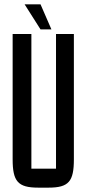

<svg xmlns="http://www.w3.org/2000/svg" viewBox="-20 -856 396 881"><path d="M166 -836H93L166 -721H216ZM203 5C296 5 319 -24 319 -125V-700H237V-82H124V-700H38V-125C38 -24 62 5 155 5Z"/></svg>

Font: Queering
Style: Regular
Weight: 400
Designer: Adam Naccarato
Foundry: adamnac
Version: Version 2.000;hotconv 1.0.109;makeotfexe 2.5.65596